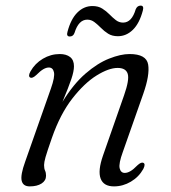

<svg xmlns="http://www.w3.org/2000/svg" viewBox="-20 -655 608 684"><path d="M88 -378.5Q79 -383 88.5 -400.5Q104.5 -429 132.8 -445.8Q161 -462.5 193 -462.5Q216 -462.5 229.8 -451.8Q243.5 -441 243.5 -419Q243.5 -401 234.2 -373.5Q225 -346 202.5 -292Q241 -355 284.2 -392.5Q327.5 -430 368.8 -446.2Q410 -462.5 441.5 -462.5Q501.5 -462.5 507.8 -425.2Q514 -388 490.5 -321L417.5 -113.5Q402.5 -72.5 406.2 -55.8Q410 -39 424.5 -39Q433.5 -39 444.2 -45Q455 -51 469.5 -66Q483 -78.5 490.5 -75Q499.5 -71 490.5 -53Q474.5 -24.5 446.2 -7.8Q418 9 386 9Q349 9 338.5 -18.8Q328 -46.5 347 -101L422 -315.5Q441.5 -371 435 -392Q428.5 -413 399 -413Q367.5 -413 324 -386Q280.5 -359 237.5 -303.8Q194.5 -248.5 165 -164Q147.5 -114 142.2 -95.2Q137 -76.5 137 -67Q137 -54.5 140.5 -47.2Q144 -40 144 -29Q144 -11.5 128 -1.2Q112 9 86 9Q62 9 57.2 -11.2Q52.5 -31.5 69.5 -78.5L161.5 -340Q176 -381 172.2 -397.8Q168.5 -414.5 154 -414.5Q145 -414.5 134.5 -408.5Q124 -402.5 109 -387.5Q95.5 -375 88 -378.5ZM400 -526Q379.5 -526 365.2 -535Q351 -544 339.5 -555.8Q328 -567.5 316.5 -576.2Q305 -585 291 -585Q260 -585 245.5 -538Q241 -525 228.5 -525Q215.5 -525 220.5 -542Q232.5 -587.5 255.8 -610.5Q279 -633.5 309.5 -633.5Q330 -633.5 344.2 -624.5Q358.5 -615.5 369.8 -604Q381 -592.5 392.5 -583.5Q404 -574.5 418.5 -574.5Q449.5 -574.5 463.5 -622Q469 -635 481 -635Q493.5 -635 489 -618Q477 -572 453.5 -549Q430 -526 400 -526Z"/></svg>

Font: Fraunces 9pt Light
Style: Italic
Weight: 300
Italic angle: -16°
Version: Version 1.000;[0bf87f6ff]